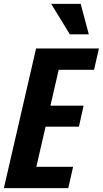

<svg xmlns="http://www.w3.org/2000/svg" viewBox="-29 -970 530 990"><path d="M-9 0 157 -720H299L133 0ZM63 0 88 -110H348L323 0ZM136 -317 160 -425H402L378 -317ZM204 -610 229 -720H481L456 -610ZM331 -793 235 -950H387L429 -793Z"/></svg>

Font: Instrument Sans Condensed
Style: Bold Italic
Weight: 700
Width: 3
Italic angle: -13°
Designer: Rodrigo Fuenzalida
Foundry: fragTYPE
Version: Version 1.000;gftools[0.9.28]